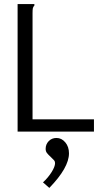

<svg xmlns="http://www.w3.org/2000/svg" viewBox="-20 -643 540 938"><path d="M66 -623H148V-616Q142 -610 140.5 -603Q139 -596 139 -579V-60H439V0H66ZM190 248Q215 225 232 198Q249 171 249 154Q249 146 244.5 140.5Q240 135 228 124Q215 112 209 104Q203 96 203 84Q203 62 218 46.5Q233 31 256 31Q281 31 299 52.5Q317 74 317 106Q317 176 221 275Z"/></svg>

Font: Vazir Code
Style: Code
Weight: 400
Foundry: DejaVu fonts team - Redesigned by Saber Rastikerdar
Version: Version 1.1.2